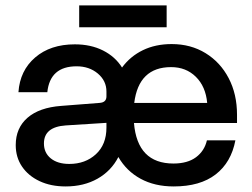

<svg xmlns="http://www.w3.org/2000/svg" viewBox="-20 -676 931 708"><path d="M272 -656H594.5V-575.5H272ZM848 -158.5Q832.5 -77 775.2 -32.8Q718 11.5 620.5 11.5Q550.5 11.5 498.5 -16.8Q446.5 -45 416.5 -97Q390 -45.5 339.5 -17Q289 11.5 222 11.5Q167.5 11.5 126 -8Q84.5 -27.5 61.2 -61.8Q38 -96 38 -141Q38 -204 81.5 -241.8Q125 -279.5 205.5 -285.5L346.5 -296.5Q372.5 -298 372.5 -320.5V-338.5Q372.5 -378 340.8 -404.8Q309 -431.5 262.5 -431.5Q164.5 -431.5 154.5 -336H48Q53.5 -416 109.8 -464.2Q166 -512.5 256 -512.5Q315 -512.5 360 -489.8Q405 -467 430 -427Q460.5 -468.5 507 -491Q553.5 -513.5 613 -513.5Q683.5 -513.5 738 -480Q792.5 -446.5 823.2 -387.8Q854 -329 854 -253V-222.5H474Q486.5 -73 619.5 -73Q671.5 -73 702.8 -96.2Q734 -119.5 743 -158.5ZM611 -428.5Q491.5 -428.5 475 -296.5H744Q738.5 -357 702.2 -392.8Q666 -428.5 611 -428.5ZM142 -147Q142 -112.5 167.2 -92Q192.5 -71.5 235.5 -71.5Q294.5 -71.5 333.5 -107.2Q372.5 -143 372.5 -205.5V-223L222.5 -213.5Q142 -208 142 -147Z"/></svg>

Font: Overused Grotesk Medium
Style: Regular
Weight: 525
Version: Version 0.004